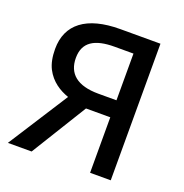

<svg xmlns="http://www.w3.org/2000/svg" viewBox="-128 -829 903 943"><g transform="rotate(20 323.5 -357.0)"><path d="M443.8 -290V0H551.8V-713.9H341.8C166 -713.9 74.2 -642.1 74.2 -513.2C74.2 -471.7 81.1 -438 94.7 -411.1C122.1 -357.9 168.5 -329.1 214.8 -313L14.2 0H138.2L316.9 -290ZM443.8 -623V-378.9H349.1C237.3 -378.9 185.1 -425.3 185.1 -506.8C185.1 -589.4 242.2 -623 345.2 -623Z"/></g></svg>

Font: Noto Reveo Sans
Style: Regular
Weight: 500
Designer: Monotype Design Team
Foundry: Monotype Imaging Inc.
Version: Version 2.007